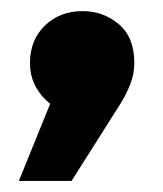

<svg xmlns="http://www.w3.org/2000/svg" viewBox="-20 -200 294 346"><path d="M156 6Q93 9 63.5 -19Q34 -47 34 -86Q34 -128 61 -154Q88 -180 129 -180Q166 -180 194 -156.5Q222 -133 222 -87Q222 -66 214.5 -47.5Q207 -29 197 -13L109 126H14L100 -86Z"/></svg>

Font: Alexandria ExtraBold
Style: Regular
Weight: 800
Designer: Mohamed Gaber
Foundry: Kief Type Foundry
Version: Version 5.100